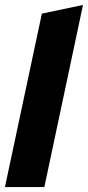

<svg xmlns="http://www.w3.org/2000/svg" viewBox="-27 -755 355 775"><path d="M308 -735 152 0H-7L142 -700Z"/></svg>

Font: Rosa Sans Black
Style: Italic
Weight: 900
Italic angle: -12°
Designer: Pentagram / MCKL
Foundry: Pentagram / MCKL
Version: Version 1.005;September 16, 2019;FontCreator 11.5.0.2425 64-